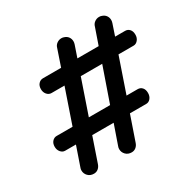

<svg xmlns="http://www.w3.org/2000/svg" viewBox="-156 -836 995 1001"><g transform="rotate(-30 341.0 -335.5)"><path d="M151 -552H260L294 -652Q298 -667 310.5 -676Q323 -685 338 -685Q347 -685 354 -682Q369 -677 377 -665.5Q385 -654 385 -639Q385 -631 382 -622L358 -552H486L520 -650Q524 -665 536.5 -674Q549 -683 564 -683Q573 -683 580 -680Q595 -675 603 -663.5Q611 -652 611 -637Q611 -629 608 -620L585 -552H645Q661 -552 671.5 -540.5Q682 -529 682 -508Q682 -489 671 -476Q660 -463 645 -463H554L483 -256H550Q566 -256 576.5 -244.5Q587 -233 587 -212Q587 -193 576.5 -180Q566 -167 550 -167H452L401 -19Q396 -4 385 5Q374 14 359 14Q337 14 323.5 0Q310 -14 310 -33Q310 -42 313 -49L354 -167H225L175 -21Q170 -6 159 3Q148 12 133 12Q111 12 97.5 -2Q84 -16 84 -35Q84 -44 87 -51L127 -167H62Q47 -167 36 -180Q25 -193 25 -212Q25 -232 36 -244Q47 -256 62 -256H158L229 -463H151Q135 -463 124 -476Q113 -489 113 -508Q113 -528 124 -540Q135 -552 151 -552ZM384 -256 456 -463H327L256 -256Z"/></g></svg>

Font: SN Pro
Style: Italic
Weight: 400
Italic angle: -9°
Designer: Tobias Whetton
Foundry: Supernotes
Version: Version 1.003